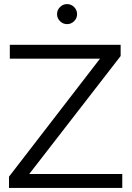

<svg xmlns="http://www.w3.org/2000/svg" viewBox="-20 -919 644 939"><path d="M24 0V-55L469 -632H28V-700H570V-645L123 -68H578V0ZM308 -801Q288 -801 273.5 -815.5Q259 -830 259 -850Q259 -870 273.5 -884.5Q288 -899 308 -899Q328 -899 342.5 -884.5Q357 -870 357 -850Q357 -830 342.5 -815.5Q328 -801 308 -801Z"/></svg>

Font: Red Hat Display VF
Style: Regular
Weight: 300
Designer: Pentagram, MCKL
Foundry: Pentagram, MCKL
Version: Version 1.023